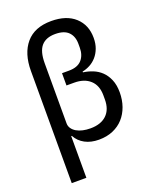

<svg xmlns="http://www.w3.org/2000/svg" viewBox="-171 -850 930 1147"><g transform="rotate(-20 294.5 -276.0)"><path d="M82 -513Q82 -624 136.5 -688Q191 -752 297 -752Q394 -752 448 -702.5Q502 -653 502 -571Q502 -534 491 -505Q480 -476 461.5 -455Q443 -434 419.5 -421.5Q396 -409 371 -404V-399Q402 -395 432 -383Q462 -371 485 -349Q508 -327 522.5 -293Q537 -259 537 -212Q537 -164 522.5 -123Q508 -82 481 -52Q454 -22 414.5 -5Q375 12 325 12Q274 12 236.5 -8Q199 -28 179 -65H175V200H82ZM252 -437H296Q351 -437 377.5 -466.5Q404 -496 404 -544V-569Q404 -616 377 -643.5Q350 -671 293 -671Q234 -671 204.5 -637Q175 -603 175 -528V-146Q175 -128 185 -113.5Q195 -99 212 -89Q229 -79 251.5 -74Q274 -69 300 -69Q366 -69 402.5 -103.5Q439 -138 439 -202V-228Q439 -291 402 -325Q365 -359 301 -359H252Z"/></g></svg>

Font: IBM Plex Sans Text
Style: Regular
Weight: 450
Designer: Mike Abbink, Paul van der Laan, Pieter van Rosmalen
Foundry: Bold Monday
Version: Version 3.005